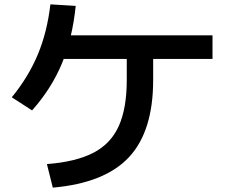

<svg xmlns="http://www.w3.org/2000/svg" viewBox="-20 -814 1040 880"><path d="M195 -62Q327 -72 407.5 -113.5Q488 -155 524.5 -236.5Q561 -318 561 -447V-601H682V-447Q682 -213 571.5 -94Q461 25 222 46ZM34 -368Q110 -461 153 -563.5Q196 -666 211 -794L327 -787Q312 -639 264 -523.5Q216 -408 127 -308ZM224 -544V-652H954V-544Z"/></svg>

Font: M PLUS 2 Thin SemiBold
Style: Regular
Weight: 600
Version: Version 1.001